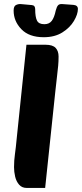

<svg xmlns="http://www.w3.org/2000/svg" viewBox="-20 -916 403 944"><path d="M111 8Q88 8 74 -8Q60 -24 54.5 -47.5Q49 -71 49 -94Q49 -127 53.5 -158.5Q58 -190 62 -234L110 -696H204Q239 -696 253.5 -680.5Q268 -665 268 -638Q268 -614 266 -592.5Q264 -571 260.5 -542Q257 -513 252 -466L202 8ZM195 -733Q123 -733 85 -772.5Q47 -812 47 -864Q47 -886 59 -891.5Q71 -897 82 -896L137 -891Q146 -890 149.5 -884.5Q153 -879 153 -871Q153 -832 162 -814.5Q171 -797 198 -797Q222 -797 234.5 -813.5Q247 -830 254 -864Q259 -883 265.5 -890Q272 -897 286 -896L341 -892Q352 -891 357.5 -886Q363 -881 363 -872Q363 -846 343.5 -813Q324 -780 286.5 -756.5Q249 -733 195 -733Z"/></svg>

Font: Alkatra
Style: Bold
Weight: 700
Designer: Suman Bhandary
Version: Version 1.100;gftools[0.9.22]